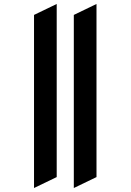

<svg xmlns="http://www.w3.org/2000/svg" viewBox="-20 -742 656 965"><path d="M151 203V-667L265 -722V148ZM351 203V-667L465 -722V148Z"/></svg>

Font: Overpass Mono
Style: Bold
Weight: 700
Monospace: yes
Designer: Delve Withrington, Dave Bailey
Foundry: Delve Fonts LLC
Version: Version 4.000